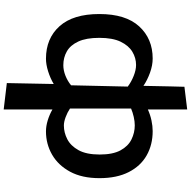

<svg xmlns="http://www.w3.org/2000/svg" viewBox="-17 -819 1034 1040"><g transform="rotate(-90 500.0 -299.0)"><path d="M427 198V-15Q398 -2 367.5 4.5Q337 11 310 11Q236 11 178.5 -21.5Q121 -54 88 -118.5Q55 -183 55 -277Q55 -372 90 -436.5Q125 -501 182.5 -534Q240 -567 308 -567Q337 -567 368 -557.5Q399 -548 427 -532V-796L570 -779L565 -525Q597 -544 634 -555.5Q671 -567 702 -567Q812 -567 878 -493.5Q944 -420 944 -278Q944 -135 877 -62Q810 11 703 11Q666 11 626 -3.5Q586 -18 555 -39Q554 -5 553.5 33.5Q553 72 552 106Q551 140 550.5 161.5Q550 183 550 183ZM551 -124Q576 -105 608.5 -92Q641 -79 668 -79Q706 -79 739.5 -99Q773 -119 794 -162.5Q815 -206 815 -278Q815 -349 795 -392Q775 -435 741.5 -454Q708 -473 667 -473Q639 -473 610 -461.5Q581 -450 558 -431ZM432 -437Q411 -451 385.5 -460.5Q360 -470 340 -470Q302 -470 266 -451.5Q230 -433 206.5 -390.5Q183 -348 183 -276Q183 -205 205.5 -163.5Q228 -122 264.5 -104Q301 -86 341 -86Q362 -86 386.5 -91.5Q411 -97 432 -106Z"/></g></svg>

Font: RocknRoll One
Style: Regular
Weight: 400
Designer: Fontworks Inc.
Foundry: Fontworks Inc.
Version: Version 1.100